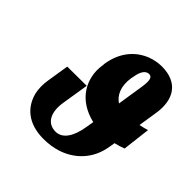

<svg xmlns="http://www.w3.org/2000/svg" viewBox="-190 -875 1039 1039"><g transform="rotate(45 329.5 -355.5)"><path d="M87 -232C81 -197 82 -164 88 -135C109 -50 175 10 292 10C330 10 364 5 396 -5C487 -34 558 -105 575 -211L581 -246C600 -250 621 -257 640 -264L659 -424C642 -419 628 -415 607 -411L624 -520C643 -638 594 -721 468 -721C440 -721 412 -715 387 -706C311 -677 255 -612 239 -514L238 -502C233 -470 233 -439 240 -411C260 -324 326 -267 419 -245L411 -198C398 -119 365 -64 311 -64C248 -64 217 -118 230 -202L255 -359L107 -358ZM396 -558 399 -572C406 -617 423 -643 449 -643C473 -643 477 -617 470 -570L446 -415C409 -439 385 -486 396 -558Z"/></g></svg>

Font: Aerodynamic
Style: BdObl
Weight: 500
Designer: Google
Version: Version 2.000980; 2014